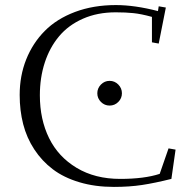

<svg xmlns="http://www.w3.org/2000/svg" viewBox="-20 -732 754 762"><path d="M58.1 -355Q58.1 -431.2 84 -496.1Q109.9 -561 157.5 -609.1Q205.1 -657.2 277.8 -684.6Q350.6 -711.9 439.9 -711.9Q514.6 -711.9 606.9 -688L609.9 -707L638.2 -702.1L609.9 -559.1L583 -564V-665Q540 -676.8 509.5 -679.9Q479 -683.1 439 -683.1Q366.7 -683.1 309.1 -657.7Q251.5 -632.3 214.4 -587.9Q177.2 -543.5 157.7 -483.6Q138.2 -423.8 138.2 -354Q138.2 -258.3 174.8 -183.8Q211.4 -109.4 284.4 -65.7Q357.4 -22 457 -22Q552.7 -22 613.8 -42L648.9 -143.1L676.8 -138.2L660.2 -22Q593.8 -5.4 543.5 2.2Q493.2 9.8 432.1 9.8Q356.9 9.8 294.9 -8.8Q232.9 -27.3 189.5 -60.3Q146 -93.3 116 -139.2Q85.9 -185.1 72 -239.3Q58.1 -293.5 58.1 -355ZM380.6 -327.4Q366.2 -341.8 366.2 -361.8Q366.2 -381.8 380.6 -396.5Q395 -411.1 415 -411.1Q435.1 -411.1 449.5 -396.5Q463.9 -381.8 463.9 -361.8Q463.9 -341.8 449.5 -327.4Q435.1 -313 415 -313Q395 -313 380.6 -327.4Z"/></svg>

Font: Dehuti
Style: Book
Weight: 400
Version: Version 1.2